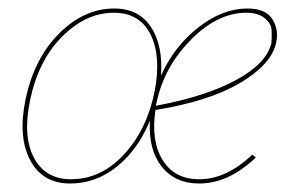

<svg xmlns="http://www.w3.org/2000/svg" viewBox="-20 -429 682 452"><path d="M562 -409Q606 -409 621.5 -383.5Q637 -358 630 -328Q619 -278 546.5 -234.5Q474 -191 346 -170Q335 -97 363 -52Q391 -7 449 -7Q513 -7 574 -65L582 -58Q518 3 449 3Q392 3 360.5 -37Q329 -77 333 -145Q305 -77 255.5 -37Q206 3 145 3Q80 3 51 -52Q22 -107 40 -194Q60 -291 119 -350Q178 -409 249 -409Q306 -409 335 -366Q364 -323 359 -251Q390 -320 447 -364.5Q504 -409 562 -409ZM147 -7Q218 -7 272 -65.5Q326 -124 344 -214Q360 -296 334.5 -347.5Q309 -399 248 -399Q182 -399 126 -342.5Q70 -286 51 -194Q33 -108 60 -57.5Q87 -7 147 -7ZM619 -328Q620 -341 619.5 -357Q619 -373 603.5 -386Q588 -399 560 -399Q493 -399 431 -337Q369 -275 350 -194L347 -180Q465 -202 536.5 -241Q608 -280 619 -328Z"/></svg>

Font: EauTestInfant Hairline
Style: Italic
Weight: 250
Italic angle: -12°
Designer: Christian Thalmann (Catharsis Fonts)
Version: Version 0.001;PS 000.001;hotconv 1.0.88;makeotf.lib2.5.64775